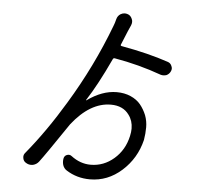

<svg xmlns="http://www.w3.org/2000/svg" viewBox="-59 -893 1118 1028"><g transform="rotate(5 500.0 -378.5)"><path d="M821.3 -590.8Q836.9 -585.9 842.8 -571.3Q846.7 -563.5 846.7 -556.2Q846.7 -548.8 842.8 -541Q835.9 -526.4 821.3 -519.5Q812.5 -516.6 804.7 -516.6Q796.9 -516.6 790 -518.6Q668.9 -562.5 537.1 -585Q530.3 -585.9 527.3 -579.1Q461.9 -438.5 404.3 -349.6Q403.3 -348.6 404.3 -347.7Q405.3 -346.7 406.2 -347.7Q486.3 -405.3 564.5 -405.3Q606.4 -405.3 639.6 -390.6Q672.9 -376 692.9 -351.6Q712.9 -327.1 725.6 -295.9Q737.3 -264.6 737.3 -231.4Q737.3 -197.3 731.4 -163.1Q707 -62.5 631.8 4.9Q556.6 72.3 460.9 72.3Q390.6 72.3 334 36.1Q318.4 26.4 312.5 7.8Q309.6 -2 309.6 -12.7Q309.6 -20.5 311.5 -29.3Q315.4 -43 329.1 -47.4Q342.8 -51.8 353.5 -43Q402.3 -5.9 458 -5.9Q528.3 -5.9 583.5 -53.7Q638.7 -101.6 655.3 -177.7Q660.2 -199.2 660.2 -217.8Q660.2 -259.8 636.7 -291Q604.5 -335.9 539.1 -335.9Q427.7 -335.9 330.1 -211.9Q211.9 -37.1 182.6 1Q170.9 16.6 151.4 21.5Q145.5 22.5 139.6 22.5Q127 22.5 115.2 15.6Q99.6 7.8 96.7 -8.8Q95.7 -12.7 95.7 -16.6Q95.7 -29.3 104.5 -39.1Q209 -166 305.7 -327.1Q431.6 -534.2 515.6 -756.8Q522.5 -773.4 527.3 -793.9Q532.2 -813.5 548.8 -823.2Q559.6 -829.1 570.3 -829.1Q577.1 -829.1 584 -827.1Q601.6 -822.3 609.4 -803.7Q613.3 -795.9 613.3 -787.1Q613.3 -778.3 609.4 -768.6Q600.6 -749 593.8 -733.4Q576.2 -688.5 564.5 -662.1Q560.5 -655.3 568.4 -653.3Q714.8 -627 821.3 -590.8Z"/></g></svg>

Font: Gen Jyuu Gothic Regular
Style: Regular
Weight: 400
Designer: [Source Han Sans]
Ryoko NISHIZUKA  (kana & ideographs); Paul D. Hunt (Latin, Greek & Cyrillic); Wenlong ZHANG  (bopomofo
Version: Version 1.002.20150607